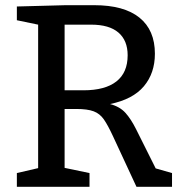

<svg xmlns="http://www.w3.org/2000/svg" viewBox="-20 -720 701 740"><path d="M45 0V-53L127 -72V-625L45 -642V-695L233 -700H343Q458 -700 517.5 -652Q577 -604 577 -513Q577 -438 534.5 -387.5Q492 -337 404 -319Q442 -309 463.5 -285Q485 -261 504 -223L580 -71L643 -53V0H506L415 -196Q396 -237 380.5 -259.5Q365 -282 341 -291Q317 -300 274 -300H229V-73L325 -53V0ZM331 -625H229V-372H302Q385 -372 428.5 -406Q472 -440 472 -507Q472 -564 436.5 -594.5Q401 -625 331 -625Z"/></svg>

Font: Bitter Medium
Style: Regular
Weight: 500
Designer: Sol Matas, and Bitter project Authors
Foundry: Sol Matas
Version: Version 2.001